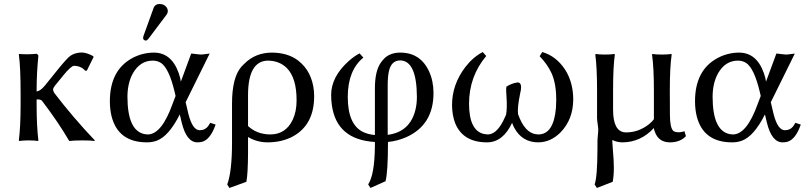

<svg xmlns="http://www.w3.org/2000/svg" viewBox="-20 -702 4028 960"><path d="M83 -234.9Q83 -367.7 74.2 -429.2L76.2 -432.1Q119.1 -428.7 163.1 -433.1Q171.4 -428.7 171.9 -422.9Q163.1 -337.4 163.1 -251V-245.1Q181.6 -246.1 205.1 -274.9Q205.1 -274.9 270.5 -356Q315.9 -412.1 333 -423.8Q356.4 -439 388.7 -439.5Q413.1 -439 444.8 -421.9L448.2 -417.5L414.1 -348.6H405.8Q386.2 -372.1 350.1 -373Q335.9 -373 295.4 -323.7Q292.5 -319.8 290 -316.9L254.9 -273.9Q246.1 -262.2 245.1 -255.9Q246.1 -245.6 251 -237.8Q344.7 -115.2 454.1 0L452.1 2.9Q437 0 392.1 0Q352.1 0 326.2 2.9Q271.5 -90.8 195.3 -190.9L194.3 -191.9L193.8 -192.9L192.9 -193.8L192.4 -194.8L191.4 -195.8L190.9 -196.8L189.9 -197.8L189 -199.2Q182.1 -205.1 165.5 -205.1Q164.1 -205.1 163.1 -205.1V-180.2Q163.1 -70.8 171.9 0L169.9 2.9Q151.9 0 123 0Q94.2 0 76.2 2.9L74.2 0Q83 -68.4 83 -180.2Z M777.3 -682.1Q804.2 -682.1 815.9 -660.2Q818.8 -653.3 819.3 -647Q818.8 -636.7 813 -628.9L721.2 -506.8Q714.8 -499.5 709 -499Q696.3 -500.5 695.3 -512.2Q695.8 -516.6 697.3 -522L749 -665Q756.8 -681.6 777.3 -682.1ZM908.2 -190.9 921.9 -132.8Q942.4 -51.8 978 -50.8Q1006.3 -50.8 1022 -73.2Q1026.4 -80.1 1031.2 -87.9L1058.1 -79.1Q1032.2 -4.9 991.2 6.8Q979.5 9.8 967.3 9.8Q912.6 9.8 888.7 -88.9Q888.2 -90.3 888.2 -90.8L878.9 -129.9Q824.2 -21 763.7 1.5Q740.7 9.8 715.3 9.8Q571.3 9.8 538.1 -119.6Q529.3 -154.8 529.3 -195.8Q529.3 -350.1 640.6 -411.1Q691.4 -438.5 749 -439Q837.4 -439 873.5 -336.4Q881.8 -313 884.3 -293.9L936 -434.1Q943.4 -434.1 960 -431.6Q976.6 -429.2 983.9 -429.2Q991.7 -429.2 1007.8 -431.6Q1022.5 -434.1 1028.3 -434.1ZM857.9 -222.2 853 -243.2Q825.2 -359.9 785.2 -387.2Q766.6 -398.9 744.1 -398.9Q680.2 -398.9 644 -334.5Q617.7 -286.6 617.2 -219.2Q617.2 -52.2 699.2 -32.2Q710 -29.8 720.2 -29.8Q788.6 -31.7 842.3 -181.2Z M1211.9 207 1127 237.8 1116.2 220.2Q1140.1 155.8 1140.1 9.8V-184.1Q1140.1 -315.4 1187.5 -369.1Q1192.9 -375 1201.2 -382.8Q1256.3 -438.5 1338.9 -439Q1419.9 -438.5 1471.2 -398.9Q1540.5 -344.7 1549.8 -245.6Q1550.8 -232.9 1550.8 -221.2Q1550.8 -77.6 1443.8 -19.5Q1389.2 9.8 1316.9 9.8Q1263.7 9.3 1220.2 -17.1V61Q1219.7 167 1211.9 207ZM1462.9 -199.2Q1463.4 -313 1413.1 -362.8Q1376 -398.4 1318.8 -398.9Q1220.7 -396.5 1220.2 -228V-71.8Q1264.6 -30.3 1331.1 -29.8Q1407.7 -29.8 1442.9 -101.6Q1462.9 -143.6 1462.9 -199.2Z M2064.5 -217.8Q2063.5 -398.4 1981.4 -399.9Q1937 -399.9 1924.8 -347.2Q1918.5 -318.8 1918.5 -275.9V-27.8Q2029.8 -42 2057.1 -152.8Q2064.5 -183.1 2064.5 -217.8ZM1919.9 7.8Q1919.9 157.7 1907.7 204.1L1832.5 237.8L1820.8 220.2Q1853 171.4 1854.5 29.8Q1854.5 18.6 1854.5 7.8Q1663.1 -3.4 1639.2 -176.8Q1635.7 -201.2 1635.7 -227.1Q1635.7 -317.4 1722.7 -396Q1752.4 -422.4 1777.8 -435.1L1796.9 -414.1Q1719.2 -350.6 1718.8 -217.8Q1718.8 -80.1 1794.4 -42.5Q1820.8 -29.8 1854.5 -26.9V-259.8Q1854.5 -346.7 1884.3 -389.2Q1892.6 -400.9 1902.8 -411.1Q1932.6 -439 1981.4 -439Q2082 -439 2125.5 -344.7Q2147.5 -296.4 2147.5 -236.8Q2147.5 -77.1 2011.2 -16.1Q1966.3 3.4 1919.9 7.8Z M2846.2 -206.1Q2846.2 -105.5 2782.7 -40Q2733.4 9.3 2671.4 9.8Q2590.8 9.8 2551.3 -63Q2544.9 -75.2 2540.5 -87.9Q2495.1 9.3 2415.5 9.8Q2295.4 9.8 2256.3 -85Q2240.7 -124.5 2240.2 -176.8Q2240.2 -279.3 2306.6 -366.7Q2344.7 -416 2393.6 -441.9L2411.1 -421.9Q2325.7 -320.3 2325.2 -184.1Q2325.2 -49.8 2398.9 -32.2Q2408.7 -30.3 2418.5 -29.8Q2460.4 -29.8 2494.6 -94.7Q2502.4 -109.9 2510.3 -127.9Q2516.6 -159.7 2512.2 -224.1Q2512.2 -229 2511.2 -239.7Q2509.8 -261.7 2512.2 -269Q2540.5 -286.6 2569.3 -290Q2589.4 -288.1 2584.5 -252.9Q2583.5 -248 2580.6 -233.9Q2565.9 -162.6 2570.3 -130.9Q2604 -37.1 2661.1 -30.8Q2666.5 -30.3 2671.4 -29.8Q2748.5 -29.8 2759.8 -162.6Q2761.2 -182.1 2761.2 -203.1Q2761.2 -284.2 2737.8 -335.9Q2716.8 -381.3 2678.2 -420.9L2691.4 -441.9Q2761.2 -421.4 2805.7 -353.5Q2845.7 -290.5 2846.2 -206.1Z M3045.4 -249V-153.8Q3045.4 -47.4 3102.1 -40.5Q3106.9 -40 3111.3 -40Q3172.4 -40 3224.6 -80.6Q3240.7 -93.3 3249.5 -106V-249Q3249.5 -363.3 3240.2 -429.2L3242.2 -432.1Q3260.3 -429.2 3289.1 -429.2Q3317.9 -429.2 3336.4 -432.1L3338.4 -429.2Q3329.1 -367.2 3329.1 -249L3329.6 -126Q3330.1 -63.5 3346.2 -47.9Q3355 -40.5 3375.5 -40.5Q3388.2 -41 3402.3 -45.9L3409.7 -21Q3379.9 9.8 3330.1 9.8Q3273.4 9.8 3254.4 -42.5Q3253.4 -45.9 3252.4 -47.9Q3249.5 -57.6 3249.5 -62Q3183.6 9.3 3092.3 9.8Q3063 9.3 3042.5 -2L3042 -0.5Q3041.5 3.4 3041.5 4.9Q3041.5 12.2 3043.9 40.5Q3049.3 103 3049.3 136.2Q3049.3 175.8 3043.5 207L2964.4 237.8L2953.1 220.2Q2966.8 184.6 2967.3 40Q2967.3 25.4 2967.3 6.8Q2967.3 -7.3 2969.7 -30.3Q2971.7 -49.8 2971.2 -59.1Q2971.2 -64 2968.8 -78.6Q2965.3 -101.6 2965.3 -111.8V-249Q2965.3 -365.2 2956.5 -429.2L2958.5 -432.1Q2976.6 -429.2 3005.4 -429.2Q3034.2 -429.2 3052.2 -432.1L3054.2 -429.2Q3045.4 -368.2 3045.4 -249Z M3834 -190.9 3847.7 -132.8Q3868.2 -51.8 3903.8 -50.8Q3932.1 -50.8 3947.8 -73.2Q3952.1 -80.1 3957 -87.9L3983.9 -79.1Q3958 -4.9 3917 6.8Q3905.3 9.8 3893.1 9.8Q3838.4 9.8 3814.5 -88.9Q3814 -90.3 3814 -90.8L3804.7 -129.9Q3750 -21 3689.5 1.5Q3666.5 9.8 3641.1 9.8Q3497.1 9.8 3463.9 -119.6Q3455.1 -154.8 3455.1 -195.8Q3455.1 -350.1 3566.4 -411.1Q3617.2 -438.5 3674.8 -439Q3763.2 -439 3799.3 -336.4Q3807.6 -313 3810.1 -293.9L3861.8 -434.1Q3869.1 -434.1 3885.7 -431.6Q3902.3 -429.2 3909.7 -429.2Q3917.5 -429.2 3933.6 -431.6Q3948.2 -434.1 3954.1 -434.1ZM3783.7 -222.2 3778.8 -243.2Q3751 -359.9 3710.9 -387.2Q3692.4 -398.9 3669.9 -398.9Q3606 -398.9 3569.8 -334.5Q3543.5 -286.6 3543 -219.2Q3543 -52.2 3625 -32.2Q3635.7 -29.8 3646 -29.8Q3714.4 -31.7 3768.1 -181.2Z"/></svg>

Font: Linux Biolinum O
Style: Regular
Weight: 400
Designer: Philipp H. Poll
Foundry: Philipp H. Poll
Version: Version 1.0.4